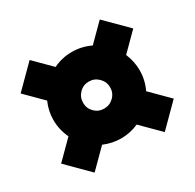

<svg xmlns="http://www.w3.org/2000/svg" viewBox="-146 -807 992 979"><g transform="rotate(-30 350.0 -317.5)"><path d="M578 -214 681 -111 556 14 451 -91Q402 -69 349 -69Q297 -69 247 -90L143 14L18 -111L120 -213Q95 -265 95 -323Q95 -376 117 -425L18 -524L143 -649L240 -552Q292 -577 349 -577Q407 -577 459 -552L556 -649L681 -524L582 -425Q603 -375 603 -323Q603 -266 578 -214ZM429 -323Q429 -356 405.5 -379.5Q382 -403 349 -403Q316 -403 293 -379.5Q270 -356 270 -323Q270 -290 293 -267Q316 -244 349 -244Q382 -244 405.5 -267Q429 -290 429 -323Z"/></g></svg>

Font: CMG Sans Black
Style: Regular
Weight: 900
Designer: Julieta Ulanovsky
Foundry: Julieta Ulanovsky
Version: Version 7.200